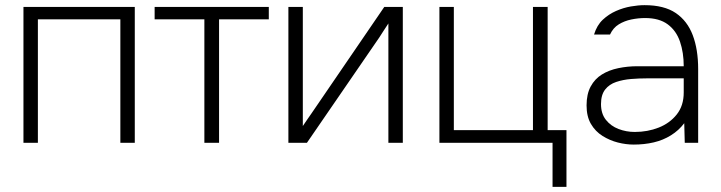

<svg xmlns="http://www.w3.org/2000/svg" viewBox="-20 -554 2797 745"><path d="M71 0V-527H503V0H447V-479H127V0Z M773 0V-479H580V-527H1023V-479H830V0Z M1099 0V-527H1155V-65Q1163 -77 1172 -90Q1181 -103 1188 -113L1471 -527H1543V0H1487V-463Q1478 -449 1469 -435.5Q1460 -422 1452 -409L1171 0Z M2124 171V0H1685V-527H1741V-49H2048V-527H2105V-49H2178V171Z M2439 7Q2409 7 2377.5 -1Q2346 -9 2318 -26.5Q2290 -44 2273 -73Q2256 -102 2256 -145Q2256 -189 2272 -218.5Q2288 -248 2315.5 -265Q2343 -282 2379 -289.5Q2415 -297 2453 -297H2633Q2633 -350 2618.5 -392.5Q2604 -435 2571 -459.5Q2538 -484 2483 -484Q2457 -484 2430 -478.5Q2403 -473 2381 -459.5Q2359 -446 2347 -420H2285Q2296 -456 2319 -477.5Q2342 -499 2370.5 -511.5Q2399 -524 2428 -529Q2457 -534 2481 -534Q2557 -534 2602 -503.5Q2647 -473 2668 -417.5Q2689 -362 2689 -286V0H2637L2635 -76Q2614 -48 2583.5 -29Q2553 -10 2516.5 -1.5Q2480 7 2439 7ZM2443 -42Q2493 -42 2536 -59Q2579 -76 2606 -110Q2633 -144 2633 -195V-250H2491Q2460 -250 2429 -247.5Q2398 -245 2371 -236Q2344 -227 2328 -206.5Q2312 -186 2312 -150Q2312 -113 2331 -89Q2350 -65 2380 -53.5Q2410 -42 2443 -42Z"/></svg>

Font: Onest ExtraLight
Style: Regular
Weight: 250
Designer: Dmitri Voloshin, Andrey Kudryavtsev
Foundry: Dmitri Voloshin, Andrey Kudryavtsev
Version: Version 1.000;gftools[0.9.33]